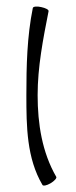

<svg xmlns="http://www.w3.org/2000/svg" viewBox="-20 -563 235 597"><path d="M82 -538C64 -449 62 -358 62 -267C62 -170 63 -71 112 12C114 16 125 14 137 7C149 0 157 -9 155 -13C111 -89 97 -178 97 -267C97 -355 114 -442 131 -528C132 -533 122 -538 108 -541C95 -544 83 -543 82 -538Z"/></svg>

Font: Nupuram Thin
Style: Regular
Weight: 100
Designer: Santhosh Thottingal (santhosh.thottingal@gmail.com)
Foundry: SMC
Version: Version 1.000